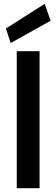

<svg xmlns="http://www.w3.org/2000/svg" viewBox="-20 -989 296 1009"><path d="M68 0V-720H188V0ZM36 -763 11 -839 215 -969 246 -880Z"/></svg>

Font: DM Sans 12pt SemiBold
Style: Regular
Weight: 600
Version: Version 4.004;gftools[0.9.30]